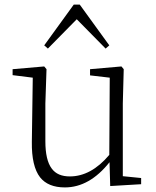

<svg xmlns="http://www.w3.org/2000/svg" viewBox="-20 -804 682 838"><path d="M263 14C335 14 400 -23 458 -96L461 8L596 0V-27L516 -35V-352L520 -502L510 -514L373 -502V-475L459 -465L457 -128C404 -65 346 -34 285 -34C249 -34 223 -45 206 -68C187 -93 178 -133 178 -188V-352L183 -502L173 -514L35 -502V-476L123 -465L119 -185C118 -114 130 -62 155 -30C178 -1 214 14 263 14ZM315 -720 441 -592 457 -606 328 -784H302L173 -606L189 -592Z"/></svg>

Font: AllPunType ExtraLight
Style: Regular
Weight: 280
Version: 1.0